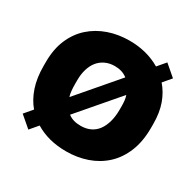

<svg xmlns="http://www.w3.org/2000/svg" viewBox="-126 -683 852 836"><g transform="rotate(30 300.0 -265.0)"><path d="M111 13 55 -35 89 -75Q61 -108 45.5 -154Q30 -200 30 -260V-280Q30 -345 51 -394Q72 -443 109 -476Q146 -509 195 -526Q244 -543 300 -543Q344 -543 382.5 -533Q421 -523 455 -503L489 -543L545 -495L511 -455Q539 -423 554.5 -380Q570 -337 570 -280V-260Q570 -192 549 -140.5Q528 -89 491 -55Q454 -21 405 -4Q356 13 300 13Q255 13 216.5 3Q178 -7 145 -27ZM300 -115Q327 -115 348 -125Q369 -135 383 -154Q397 -173 404.5 -200Q412 -227 412 -260V-280Q412 -294 410.5 -307Q409 -320 405 -331L236 -134Q249 -124 264.5 -119.5Q280 -115 300 -115ZM195 -199 363 -395Q350 -405 334.5 -410Q319 -415 300 -415Q273 -415 252 -405Q231 -395 217 -377.5Q203 -360 195.5 -335Q188 -310 188 -280V-260Q188 -242 189.5 -227Q191 -212 195 -199Z"/></g></svg>

Font: Golos Text VF
Style: Regular
Weight: 400
Designer: A.Korolkova, Vitaly Kuzmin
Foundry: ParaType Ltd
Version: Version 2.003